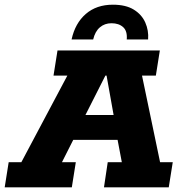

<svg xmlns="http://www.w3.org/2000/svg" viewBox="-50 -798 773 818"><path d="M-30 0 -13 -107H41L237 -476H178L195 -583H631L614 -476H555L632 -107H686L669 0H393L409 -107H469L451 -202H262L214 -107H273L256 0ZM314 -308H434L404 -476H399ZM255 -630Q270 -699 315.5 -738.5Q361 -778 431 -778Q486 -778 520 -757Q554 -736 569 -702Q584 -668 581 -630H490Q493 -666 474.5 -682.5Q456 -699 425 -699Q396 -699 375.5 -681.5Q355 -664 347 -630Z"/></svg>

Font: Rokkitt SemiBold ExtraBold
Style: Italic
Weight: 800
Italic angle: -9°
Version: Version 3.103